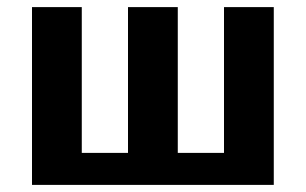

<svg xmlns="http://www.w3.org/2000/svg" viewBox="-20 -520 860 540"><path d="M70 0V-500H210V-90H340V-500H480V-90H610V-500H750V0Z"/></svg>

Font: Scada
Style: Bold
Weight: 700
Designer: Jovanny Lemonad
Foundry: Jovanny Lemonad
Version: Version 4.100;PS 004.100;hotconv 1.0.88;makeotf.lib2.5.64775